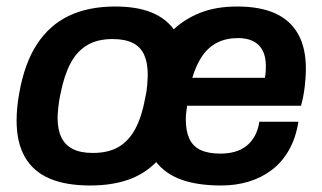

<svg xmlns="http://www.w3.org/2000/svg" viewBox="-20 -558 990 590"><path d="M257 12Q182 12 132 -9.5Q82 -31 56.5 -75.5Q31 -120 31 -188Q31 -207 33 -228Q35 -249 39 -271Q55 -363 93.5 -422Q132 -481 192 -509.5Q252 -538 334 -538Q399 -538 443.5 -520.5Q488 -503 514 -468Q548 -500 596 -519Q644 -538 709 -538Q779 -538 825.5 -517Q872 -496 896 -453.5Q920 -411 920 -346Q920 -323 916.5 -292.5Q913 -262 905 -233H555Q553 -221 552 -210.5Q551 -200 551 -190Q551 -155 562 -131.5Q573 -108 596.5 -97Q620 -86 657 -86Q681 -86 701 -91.5Q721 -97 736.5 -109Q752 -121 762.5 -139.5Q773 -158 777 -184H897Q889 -134 868 -97Q847 -60 815.5 -36Q784 -12 744.5 0Q705 12 660 12Q588 12 538.5 -5.5Q489 -23 460 -60Q424 -23 373.5 -5.5Q323 12 257 12ZM265 -88Q313 -88 344.5 -106.5Q376 -125 396 -162.5Q416 -200 426 -256Q429 -269 430.5 -279.5Q432 -290 432.5 -299Q433 -308 433.5 -315Q434 -322 434 -329Q434 -365 423 -389.5Q412 -414 388 -426Q364 -438 326 -438Q279 -438 247.5 -419Q216 -400 196.5 -363Q177 -326 166 -270Q163 -257 161.5 -246Q160 -235 159 -226Q158 -217 157.5 -209.5Q157 -202 157 -196Q157 -160 168.5 -136Q180 -112 204 -100Q228 -88 265 -88ZM571 -319H794Q796 -329 796.5 -338Q797 -347 797 -354Q797 -385 786.5 -404Q776 -423 757 -432Q738 -441 712 -441Q675 -441 647.5 -427Q620 -413 601.5 -386Q583 -359 571 -319Z"/></svg>

Font: Archivo SemiBold SemiBold
Style: Italic
Weight: 600
Italic angle: -10°
Version: Version 2.001